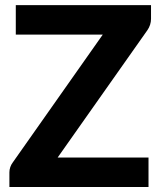

<svg xmlns="http://www.w3.org/2000/svg" viewBox="-20 -746 647 766"><path d="M582.5 -670.5Q582.5 -659 578.8 -647.2Q575 -635.5 568 -625.5L210 -117.5H572.5V0H17.5V-58.5Q17.5 -69 21 -79.2Q24.5 -89.5 31 -98L390 -608H43V-725.5H582.5Z"/></svg>

Font: LatoLatin Heavy
Style: Regular
Weight: 800
Designer: Lukasz Dziedzic with Adam Twardoch and Botio Nikoltchev
Foundry: tyPoland Lukasz Dziedzic
Version: Version 2.015; 2015-08-06; http://www.latofonts.com/